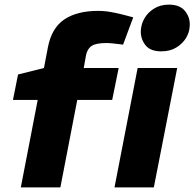

<svg xmlns="http://www.w3.org/2000/svg" viewBox="-20 -810 840 830"><path d="M70 0 143 -378H36L58 -488L170 -516L187 -605Q203 -689 258 -726Q313 -763 405 -763Q436 -763 472.5 -755.5Q509 -748 537 -740L556 -735L512 -617L497 -619Q481 -621 466 -622.5Q451 -624 440 -624Q396 -624 377 -612Q358 -600 352 -572L342 -516H493L465 -378H314L241 0ZM475 0 575 -516H746L645 0ZM677 -588Q628 -588 607 -617Q586 -646 589 -681Q591 -708 605.5 -732.5Q620 -757 647 -773.5Q674 -790 710 -790Q758 -790 780.5 -761.5Q803 -733 800 -697Q799 -670 784 -645.5Q769 -621 742 -604.5Q715 -588 677 -588Z"/></svg>

Font: REM
Style: Bold Italic
Weight: 700
Italic angle: -11°
Designer: Octavio Pardo
Foundry: Ashler Design
Version: Version 1.005;gftools[0.9.28]